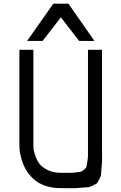

<svg xmlns="http://www.w3.org/2000/svg" viewBox="-20 -1020 658 1041"><path d="M127 -798 269 -1000H351L492 -798H409L310 -926L211 -798ZM309 0Q263 0 226.5 -12.5Q190 -25 167 -45Q144 -65 127.5 -89.5Q111 -114 103 -138Q95 -162 90.5 -182Q86 -202 86 -214L85 -227V-750H161V-227Q161 -221 162 -211.5Q163 -202 171 -177Q179 -152 193 -133Q207 -114 237.5 -98.5Q268 -83 309 -83Q344 -83 358 -83Q372 -83 393.5 -85.5Q415 -88 420.5 -90Q426 -92 437 -101Q448 -110 449 -117Q450 -124 453.5 -143.5Q457 -163 457 -178.5Q457 -194 457 -227V-750H533V-227Q533 -183 533.5 -164.5Q534 -146 531 -116Q528 -86 528 -76.5Q528 -67 518.5 -48.5Q509 -30 506 -27Q503 -24 484.5 -14.5Q466 -5 457.5 -5Q449 -5 418 -2Q387 1 370.5 0.5Q354 0 309 0Z"/></svg>

Font: Hermit Light
Style: Regular
Weight: 300
Designer: Pablo Caro
Version: Version 2.000;PS 002.000;hotconv 1.0.88;makeotf.lib2.5.64775